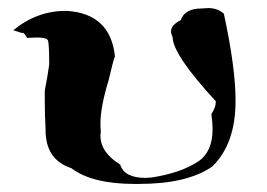

<svg xmlns="http://www.w3.org/2000/svg" viewBox="-20 -529 663 476"><path d="M324 -73H314Q208 -73 157 -112Q93 -133 93 -206V-208Q91 -244 91 -280V-304Q99 -346 102 -369Q102 -423 98.5 -429.5Q95 -436 71 -436L47 -435Q40 -448 36 -448L35 -447L13 -454Q71 -502 143 -502H146Q254 -495 265 -389Q261 -381 249 -329Q229 -264 229 -222Q229 -212 230 -203L229 -193Q229 -151 278 -121Q288 -88 341 -88L356 -89Q428 -100 472 -129Q507 -153 507 -209Q507 -226 504 -246Q515 -263 515 -276V-278Q408 -394 408 -437Q404 -445 404 -451Q404 -467 428 -479Q438 -508 480 -508L497 -509Q519 -509 535 -495Q564 -361 564 -279Q564 -172 506 -116Q444 -73 324 -73Z"/></svg>

Font: Xiangcui Kesong Xiangcui Kesong
Style: Regular
Weight: 400
Version: Version 1.501;March 28, 2024;FontCreator 14.0.0.2814 64-bit